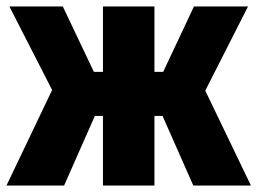

<svg xmlns="http://www.w3.org/2000/svg" viewBox="-25 -573 795 593"><path d="M-5 0 136 -295 4 -553H169L265 -351H293V-553H452V-351H479L574 -553H741L609 -293L750 0H572L477 -215H452V0H293V-215H268L173 0Z"/></svg>

Font: Noto Sans ExtraCondensed Black
Style: Regular
Weight: 900
Width: 2
Designer: Monotype Design Team
Foundry: Monotype Imaging Inc.
Version: Version 2.013; ttfautohint (v1.8.4.7-5d5b)